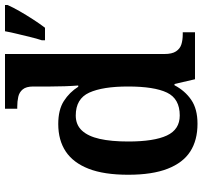

<svg xmlns="http://www.w3.org/2000/svg" viewBox="-41 -759 810 768"><g transform="rotate(-90 364.0 -375.0)"><path d="M253 10Q187 10 142 -19Q97 -48 73 -109.5Q49 -171 49 -267Q49 -364 73 -425.5Q97 -487 142 -517Q187 -547 252 -547Q309 -547 344 -524.5Q379 -502 401 -467H406Q404 -491 403 -521.5Q402 -552 402 -578V-647Q402 -675 390.5 -689Q379 -703 360.5 -707Q342 -711 321 -711H313V-760H532V-122Q532 -92 542.5 -76Q553 -60 570.5 -54.5Q588 -49 611 -49H619V0H431L412 -82H407Q385 -40 348.5 -15Q312 10 253 10ZM286 -61Q353 -61 377.5 -112Q402 -163 402 -268Q402 -369 377.5 -423Q353 -477 286 -477Q249 -477 226 -452.5Q203 -428 192.5 -381.5Q182 -335 182 -267Q182 -164 206 -112.5Q230 -61 286 -61ZM587 -613Q594 -634 600 -659.5Q606 -685 612.5 -711Q619 -737 623 -760H728V-750Q719 -729 703.5 -702Q688 -675 670.5 -648Q653 -621 637 -600H587Z"/></g></svg>

Font: Noto Serif Hebrew SemiBold
Style: Regular
Weight: 600
Version: Version 2.003